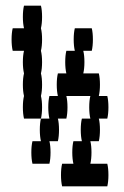

<svg xmlns="http://www.w3.org/2000/svg" viewBox="-20 -660 440 680"><path d="M129 -280Q129 -257 125 -240H65Q61 -257 61 -280Q61 -304 65 -320Q61 -337 61 -360Q61 -384 65 -400Q61 -417 61 -440Q61 -464 65 -480H25Q21 -497 21 -520Q21 -544 25 -560H65Q61 -577 61 -600Q61 -624 65 -640H125Q129 -624 129 -600Q129 -577 125 -560Q129 -544 129 -520Q129 -497 125 -480Q129 -464 129 -440Q129 -417 125 -400Q129 -384 129 -360Q129 -337 125 -320Q129 -304 129 -280ZM360 -80Q364 -64 364 -40Q364 -17 360 0H200Q196 -17 196 -40Q196 -64 200 -80H240Q236 -97 236 -120Q236 -144 240 -160H270Q266 -177 266 -200Q266 -224 270 -240H300Q296 -257 296 -280Q296 -304 300 -320H215Q219 -304 219 -280Q219 -257 215 -240H185Q189 -224 189 -200Q189 -177 185 -160H155Q159 -144 159 -120Q159 -97 155 -80H95Q91 -97 91 -120Q91 -144 95 -160H125Q121 -177 121 -200Q121 -224 125 -240H155Q151 -257 151 -280Q151 -304 155 -320H185Q181 -337 181 -360Q181 -384 185 -400H215Q211 -417 211 -440Q211 -464 215 -480H245Q241 -497 241 -520Q241 -544 245 -560H305Q309 -544 309 -520Q309 -497 305 -480H275Q279 -464 279 -440Q279 -417 275 -400H330Q334 -384 334 -360Q334 -337 330 -320H360Q364 -304 364 -280Q364 -257 360 -240H330Q334 -224 334 -200Q334 -177 330 -160H300Q304 -144 304 -120Q304 -97 300 -80Z"/></svg>

Font: VT323
Style: Regular
Weight: 400
Monospace: yes
Designer: Peter Hull
Version: Version 2.000